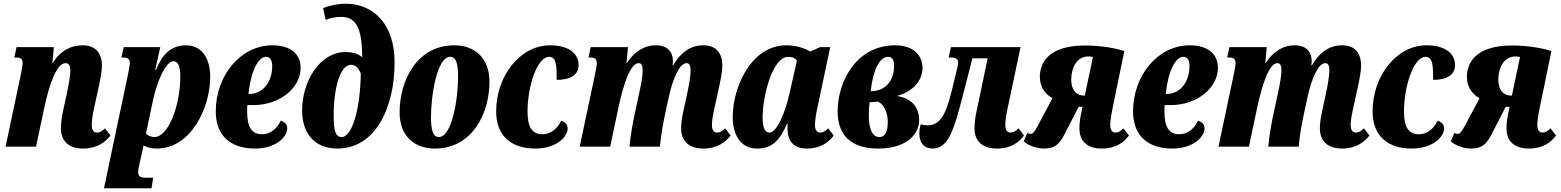

<svg xmlns="http://www.w3.org/2000/svg" viewBox="-20 -790 8407 1034"><path d="M429 10C501 10 547 -24 575 -60L545 -99C531 -84 518 -76 502 -76C483 -76 474 -92 474 -117C474 -143 480 -178 488 -214L509 -310C521 -367 529 -406 529 -438C529 -495 502 -546 425 -546C358 -546 302 -513 264 -451H262L270 -536H69L57 -480H72C95 -480 102 -467 102 -450C102 -438 97 -413 91 -383L10 0H174L218 -208C247 -344 287 -450 333 -450C355 -450 359 -429 359 -410C359 -383 350 -335 340 -287L319 -190C313 -162 308 -129 308 -99C308 -43 337 10 429 10Z M540 224H796L805 167H764C736 167 724 159 724 137C724 125 728 107 732 89L743 40C747 24 751 5 753 -7C767 2 793 10 824 10C1008 10 1112 -209 1112 -376C1112 -472 1070 -546 981 -546C896 -546 849 -488 820 -413H816L843 -536H646L634 -480H649C672 -480 679 -467 679 -450C679 -438 674 -412 668 -383ZM812 -52C798 -52 780 -56 766 -71L804 -250C826 -353 873 -460 914 -460C935 -460 951 -441 951 -379C951 -220 886 -52 812 -52Z M1352 10C1469 10 1527 -55 1527 -98C1527 -117 1518 -131 1492 -140C1469 -90 1429 -67 1392 -67C1336 -67 1311 -104 1311 -190C1311 -202 1311 -212 1312 -224H1344C1489 -224 1599 -318 1599 -425C1599 -501 1543 -546 1447 -546C1277 -546 1142 -385 1142 -190C1142 -55 1227 10 1352 10ZM1318 -284C1331 -410 1372 -484 1412 -484C1437 -484 1446 -462 1446 -435C1446 -342 1390 -284 1324 -284Z M1797 10C1998 10 2105 -203 2105 -455C2105 -660 1991 -770 1842 -770C1793 -770 1741 -756 1720 -746L1734 -683C1757 -693 1788 -699 1817 -699C1906 -699 1929 -625 1931 -482C1905 -503 1872 -510 1842 -510C1702 -510 1607 -352 1607 -195C1607 -79 1668 10 1797 10ZM1820 -52C1785 -52 1777 -91 1777 -170C1777 -318 1813 -441 1870 -441C1887 -441 1907 -433 1923 -394C1920 -196 1875 -52 1820 -52Z M2322 10C2524 10 2616 -181 2616 -349C2616 -480 2535 -546 2426 -546C2224 -546 2132 -354 2132 -185C2132 -56 2213 10 2322 10ZM2343 -52C2312 -52 2301 -90 2301 -160C2301 -271 2332 -484 2405 -484C2436 -484 2447 -449 2447 -375C2447 -264 2416 -52 2343 -52Z M2862 10C2979 10 3037 -55 3037 -98C3037 -117 3028 -131 3002 -140C2979 -90 2939 -67 2902 -67C2846 -67 2821 -104 2821 -190C2821 -325 2873 -484 2937 -484C2977 -484 2978 -435 2978 -360C3064 -360 3096 -395 3096 -440C3096 -499 3046 -546 2942 -546C2780 -546 2652 -380 2652 -190C2652 -55 2737 10 2862 10Z M3769 10C3841 10 3887 -24 3915 -60L3885 -99C3871 -84 3858 -76 3842 -76C3823 -76 3814 -92 3814 -117C3814 -143 3821 -178 3829 -214L3850 -310C3861 -359 3870 -405 3870 -438C3870 -495 3844 -546 3768 -546C3700 -546 3647 -510 3605 -438H3602C3603 -445 3604 -453 3604 -461C3604 -509 3576 -546 3513 -546C3447 -546 3395 -510 3356 -451H3354L3362 -536H3161L3149 -480H3164C3187 -480 3194 -467 3194 -450C3194 -437 3190 -415 3183 -383L3102 0H3266L3310 -208C3339 -344 3376 -450 3420 -450C3438 -450 3441 -429 3441 -410C3441 -383 3433 -337 3422 -287L3401 -190C3388 -130 3376 -65 3370 0H3534C3540 -70 3552 -130 3568 -205L3580 -260C3604 -371 3640 -450 3678 -450C3696 -450 3699 -429 3699 -410C3699 -374 3687 -316 3681 -287L3660 -190C3654 -162 3648 -129 3648 -99C3648 -43 3677 10 3769 10Z M4057 10C4142 10 4181 -38 4218 -123H4222C4221 -114 4221 -106 4221 -98C4221 -31 4254 10 4324 10C4401 10 4442 -24 4470 -60L4440 -99C4426 -84 4413 -76 4397 -76C4378 -76 4369 -92 4369 -117C4369 -143 4375 -178 4383 -214L4451 -536H4396L4343 -512C4318 -529 4269 -546 4214 -546C4030 -546 3926 -327 3926 -160C3926 -64 3968 10 4057 10ZM4124 -76C4103 -76 4087 -95 4087 -157C4087 -268 4138 -484 4226 -484C4240 -484 4258 -481 4272 -464L4232 -288C4209 -184 4164 -76 4124 -76Z M4710 10C4843 10 4930 -52 4930 -145C4930 -213 4887 -262 4810 -273C4896 -297 4948 -354 4948 -425C4948 -488 4903 -546 4801 -546C4588 -546 4491 -346 4491 -190C4491 -58 4567 10 4710 10ZM4762 -484C4784 -484 4795 -469 4795 -435C4795 -338 4730 -299 4675 -299H4669C4682 -417 4719 -484 4762 -484ZM4715 -52C4680 -52 4659 -92 4659 -166C4659 -183 4659 -205 4663 -239C4680 -240 4694 -241 4705 -243C4736 -235 4761 -187 4761 -135C4761 -83 4749 -52 4715 -52Z M5002 10C5088 10 5118 -90 5169 -290L5217 -476H5299L5239 -190C5233 -162 5228 -129 5228 -99C5228 -43 5257 10 5349 10C5426 10 5467 -24 5495 -60L5465 -99C5451 -84 5438 -76 5422 -76C5403 -76 5394 -92 5394 -117C5394 -143 5400 -178 5408 -214L5476 -536H5101L5089 -480H5105C5128 -480 5140 -471 5140 -453C5140 -447 5139 -440 5137 -431L5104 -295C5071 -159 5035 -115 4976 -115C4964 -115 4952 -117 4938 -120C4933 -101 4931 -85 4931 -70C4931 -17 4960 10 5002 10Z M5602 10C5658 10 5684 -11 5712 -65L5789 -215H5810L5804 -187C5798 -159 5793 -129 5793 -99C5793 -43 5822 10 5914 10C5991 10 6032 -24 6060 -60L6030 -99C6016 -84 6003 -76 5987 -76C5968 -76 5959 -92 5959 -117C5959 -135 5964 -171 5973 -214L6035 -515C5996 -528 5917 -545 5822 -545C5630 -545 5580 -454 5580 -376C5580 -320 5609 -283 5648 -261L5568 -111C5548 -73 5539 -69 5530 -69C5524 -69 5518 -71 5512 -74L5493 -28C5504 -19 5546 10 5602 10ZM5820 -275C5776 -275 5749 -306 5749 -360C5749 -427 5780 -486 5841 -486C5849 -486 5857 -485 5866 -483L5822 -275Z M6292 10C6409 10 6467 -55 6467 -98C6467 -117 6458 -131 6432 -140C6409 -90 6369 -67 6332 -67C6276 -67 6251 -104 6251 -190C6251 -202 6251 -212 6252 -224H6284C6429 -224 6539 -318 6539 -425C6539 -501 6483 -546 6387 -546C6217 -546 6082 -385 6082 -190C6082 -55 6167 10 6292 10ZM6258 -284C6271 -410 6312 -484 6352 -484C6377 -484 6386 -462 6386 -435C6386 -342 6330 -284 6264 -284Z M7209 10C7281 10 7327 -24 7355 -60L7325 -99C7311 -84 7298 -76 7282 -76C7263 -76 7254 -92 7254 -117C7254 -143 7261 -178 7269 -214L7290 -310C7301 -359 7310 -405 7310 -438C7310 -495 7284 -546 7208 -546C7140 -546 7087 -510 7045 -438H7042C7043 -445 7044 -453 7044 -461C7044 -509 7016 -546 6953 -546C6887 -546 6835 -510 6796 -451H6794L6802 -536H6601L6589 -480H6604C6627 -480 6634 -467 6634 -450C6634 -437 6630 -415 6623 -383L6542 0H6706L6750 -208C6779 -344 6816 -450 6860 -450C6878 -450 6881 -429 6881 -410C6881 -383 6873 -337 6862 -287L6841 -190C6828 -130 6816 -65 6810 0H6974C6980 -70 6992 -130 7008 -205L7020 -260C7044 -371 7080 -450 7118 -450C7136 -450 7139 -429 7139 -410C7139 -374 7127 -316 7121 -287L7100 -190C7094 -162 7088 -129 7088 -99C7088 -43 7117 10 7209 10Z M7582 10C7699 10 7757 -55 7757 -98C7757 -117 7748 -131 7722 -140C7699 -90 7659 -67 7622 -67C7566 -67 7541 -104 7541 -190C7541 -325 7593 -484 7657 -484C7697 -484 7698 -435 7698 -360C7784 -360 7816 -395 7816 -440C7816 -499 7766 -546 7662 -546C7500 -546 7372 -380 7372 -190C7372 -55 7457 10 7582 10Z M7902 10C7958 10 7984 -11 8012 -65L8089 -215H8110L8104 -187C8098 -159 8093 -129 8093 -99C8093 -43 8122 10 8214 10C8291 10 8332 -24 8360 -60L8330 -99C8316 -84 8303 -76 8287 -76C8268 -76 8259 -92 8259 -117C8259 -135 8264 -171 8273 -214L8335 -515C8296 -528 8217 -545 8122 -545C7930 -545 7880 -454 7880 -376C7880 -320 7909 -283 7948 -261L7868 -111C7848 -73 7839 -69 7830 -69C7824 -69 7818 -71 7812 -74L7793 -28C7804 -19 7846 10 7902 10ZM8120 -275C8076 -275 8049 -306 8049 -360C8049 -427 8080 -486 8141 -486C8149 -486 8157 -485 8166 -483L8122 -275Z"/></svg>

Font: Noto Serif ExtraCondensed Black
Style: Italic
Weight: 900
Width: 2
Italic angle: -12°
Designer: Monotype Design Team
Foundry: Monotype Imaging Inc.
Version: Version 2.014